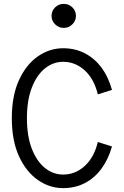

<svg xmlns="http://www.w3.org/2000/svg" viewBox="-20 -960 640 991"><path d="M306 11Q236 11 175.5 -31Q115 -73 78 -153.5Q41 -234 41 -350Q41 -466 78 -546.5Q115 -627 175.5 -669Q236 -711 306 -711Q367 -711 417 -685.5Q467 -660 503 -612Q539 -564 558 -496L485 -473Q465 -554 416.5 -597.5Q368 -641 306 -641Q254 -641 211.5 -606.5Q169 -572 144 -507Q119 -442 119 -350Q119 -258 144 -193Q169 -128 211.5 -93.5Q254 -59 306 -59Q368 -59 416.5 -102.5Q465 -146 485 -227L558 -204Q539 -137 503 -88.5Q467 -40 417 -14.5Q367 11 306 11ZM309 -816Q283 -816 264.5 -834.5Q246 -853 246 -878Q246 -904 264.5 -922Q283 -940 309 -940Q335 -940 353.5 -922Q372 -904 372 -878Q372 -853 353.5 -834.5Q335 -816 309 -816Z"/></svg>

Font: Red Hat Mono
Style: Regular
Weight: 400
Designer: Pentagram, MCKL
Foundry: Pentagram, MCKL
Version: Version 1.023